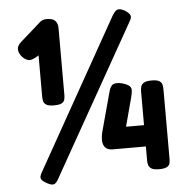

<svg xmlns="http://www.w3.org/2000/svg" viewBox="-54 -788 853 871"><g transform="rotate(-5 373.0 -352.0)"><path d="M124 22Q108 13 102.5 5.5Q97 -2 99 -11Q101 -20 108 -31L490 -711Q497 -722 504 -728.5Q511 -735 521 -734.5Q531 -734 546 -726Q561 -716 566.5 -708Q572 -700 570 -691.5Q568 -683 561 -672L177 9Q172 19 165 25.5Q158 32 148.5 31Q139 30 124 22ZM638 4Q614 4 603.5 -2.5Q593 -9 590 -19Q587 -29 587 -39V-104H435Q414 -104 402.5 -116Q391 -128 391 -151Q391 -159 392 -167Q393 -175 395 -184L443 -361Q450 -391 463.5 -398Q477 -405 503 -399Q527 -392 536.5 -384Q546 -376 545.5 -363Q545 -350 539 -328L505 -201H587V-354Q587 -366 590 -376.5Q593 -387 604 -393.5Q615 -400 639 -400Q664 -400 674.5 -393Q685 -386 687 -375Q689 -364 689 -351V-38Q689 -29 687 -19Q685 -9 674 -2.5Q663 4 638 4ZM187 -326Q164 -326 153.5 -332.5Q143 -339 140.5 -349Q138 -359 138 -368V-558Q130 -553 121.5 -548.5Q113 -544 103 -541Q94 -539 84 -543Q74 -547 64 -557Q48 -574 47 -592Q46 -610 66 -627L151 -702Q159 -711 168.5 -715Q178 -719 189 -719Q217 -719 228 -706.5Q239 -694 239 -674V-368Q239 -358 236.5 -348Q234 -338 223.5 -332Q213 -326 187 -326Z"/></g></svg>

Font: Fredoka SemiExpanded SemiBold
Style: Regular
Weight: 600
Width: 6
Designer: Ben Nathan
Foundry: Milena B. Brandão, Ben Nathan
Version: Version 2.001